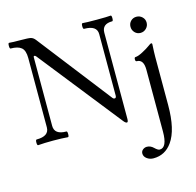

<svg xmlns="http://www.w3.org/2000/svg" viewBox="-129 -801 1235 1207"><g transform="rotate(-15 488.5 -197.5)"><path d="M27.3 0ZM901.9 -564.9Q901.9 -543 886.2 -527.3Q870.6 -511.7 848.6 -511.7Q826.7 -511.7 811.8 -527.3Q796.9 -543 796.9 -564.9Q796.9 -586.9 811.8 -601.8Q826.7 -616.7 848.6 -616.7Q870.6 -616.7 886.2 -601.8Q901.9 -586.9 901.9 -564.9ZM898.4 -28.8Q898.4 131.8 844.7 207Q799.3 271 723.6 271Q699.2 271 680.9 257.3Q662.6 243.7 662.6 224.1Q662.6 208.5 674.6 199.2Q686.5 189.9 700.7 189.9Q724.6 189.9 743.9 209Q763.2 228 775.4 228Q823.7 228 823.7 124V-278.8Q823.7 -346.2 778.8 -346.2Q770.5 -346.2 770.5 -359.9Q770.5 -373.5 778.8 -373.5Q794.9 -373.5 826.4 -390.1Q857.9 -406.7 874 -418.9Q890.1 -431.2 895.5 -431.2Q901.4 -431.2 901.4 -423.3Q898.4 -370.6 898.4 -342.3ZM125.5 -90.8V-542Q125.5 -591.3 103.3 -609.9Q81.1 -628.4 33.7 -628.4Q27.3 -628.4 27.3 -647Q27.3 -665.5 33.7 -665.5Q55.2 -663.1 106.4 -663.1Q157.7 -663.1 173.3 -659.4Q189 -655.8 202.1 -639.2L572.3 -162.1Q577.1 -155.8 584 -155.8Q595.2 -155.8 595.2 -171.9V-571.8Q595.2 -628.4 511.7 -628.4Q504.9 -628.4 504.9 -647Q504.9 -665.5 511.7 -665.5Q534.2 -663.1 603.3 -663.1Q672.4 -663.1 694.8 -665.5Q701.2 -665.5 701.2 -647Q701.2 -628.4 694.8 -628.4Q628.4 -628.4 628.4 -571.8V-14.2Q628.9 10.3 620.1 10.3Q611.3 10.3 599.6 -4.4L176.3 -539.1Q170.9 -545.4 165.5 -545.4Q160.2 -545.4 160.2 -536.6V-90.8Q160.2 -33.7 237.8 -33.7Q244.1 -33.7 244.1 -15.1Q244.1 3.4 237.8 3.4Q198.2 0 141.4 0Q84.5 0 43.9 3.4Q37.1 3.4 37.1 -15.1Q37.1 -33.7 43.9 -33.7Q125.5 -33.7 125.5 -90.8Z"/></g></svg>

Font: Junicode
Style: Regular
Weight: 400
Designer: Peter S. Baker
Foundry: Briery Creek Software
Version: Version 0.7.2